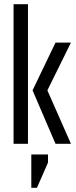

<svg xmlns="http://www.w3.org/2000/svg" viewBox="-20 -689 365 920"><path d="M320 -485 207 -256 320 0H246L136 -256L246 -485ZM130 211V51H210V90L157 211ZM45 0V-669H114V0Z"/></svg>

Font: Teko Light
Style: Regular
Weight: 300
Designer: Manushi Parikh, Jonny Pinhorn
Foundry: Indian Type Foundry
Version: Version 1.105;PS 1.0;hotconv 1.0.78;makeotf.lib2.5.61930; tt